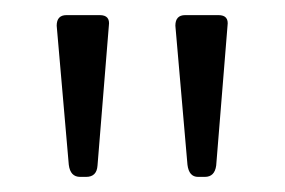

<svg xmlns="http://www.w3.org/2000/svg" viewBox="-20 -663 377 254"><path d="M94 -429H86Q73 -429 71 -445L55 -629Q55 -643 68 -643H112Q126 -643 124 -629L109 -444Q108 -429 94 -429ZM251 -429H242Q230 -429 228 -445L212 -629Q212 -643 225 -643H269Q283 -643 281 -629L266 -444Q264 -429 251 -429Z"/></svg>

Font: Rajdhani Medium
Style: Regular
Weight: 500
Designer: Satya Rajpurohit, Jyotish Sonowal
Foundry: Indian Type Foundry
Version: Version 1.201 February 1, 2022